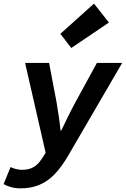

<svg xmlns="http://www.w3.org/2000/svg" viewBox="-68 -842 692 1056"><path d="M44 194Q17 194 -8 187Q-33 180 -48 170L-10 77Q2 83 19.5 87.5Q37 92 52 92Q79 92 99 85Q119 78 135 63.5Q151 49 165 27L183 -2L70 -496H202L243 -280Q249 -245 255.5 -200.5Q262 -156 265 -124H269Q284 -156 306 -200.5Q328 -245 347 -280L465 -496H604L307 14Q271 76 232.5 116Q194 156 148 175Q102 194 44 194ZM324 -578 264 -656 449 -822 531 -718Z"/></svg>

Font: Source Code Pro ExtraLight
Style: Bold Italic
Weight: 700
Italic angle: -11°
Monospace: yes
Version: Version 1.016;hotconv 1.0.116;makeotfexe 2.5.65601